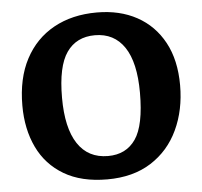

<svg xmlns="http://www.w3.org/2000/svg" viewBox="-52 -768 881 836"><g transform="rotate(-5 388.5 -350.0)"><path d="M384 14Q271 14 195 -31Q119 -76 81 -155.5Q43 -235 43 -338Q43 -457 87.5 -541Q132 -625 212.5 -669.5Q293 -714 401 -714Q501 -714 576 -673Q651 -632 693 -554.5Q735 -477 735 -367Q735 -259 694.5 -172.5Q654 -86 575.5 -36Q497 14 384 14ZM396 -87Q475 -87 516.5 -147Q558 -207 558 -350Q558 -482 513 -549Q468 -616 384 -616Q303 -616 260.5 -555Q218 -494 218 -357Q218 -225 263.5 -156Q309 -87 396 -87Z"/></g></svg>

Font: Literata
Style: Bold
Weight: 700
Designer: Latin by Veronika Burian and Jose Scaglione. Greek by Irene Vlachou. Cyrillic by Vera Evstafieva.
Foundry: TypeTogether
Version: Version 3.103; ttfautohint (v1.8.4.7-5d5b);gftools[0.9.29]